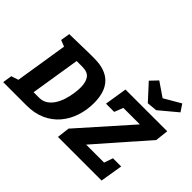

<svg xmlns="http://www.w3.org/2000/svg" viewBox="-185 -1321 1671 1671"><g transform="rotate(45 650.0 -485.5)"><path d="M409 -707Q682 -707 682 -430Q682 -343 656 -265Q630 -187 579.5 -127.5Q529 -68 454 -34Q379 0 280 0H-6L7 -86L73 -108L150 -593L91 -616L105 -702L341 -707ZM310 -125Q355 -125 388 -147.5Q421 -170 443.5 -206.5Q466 -243 479 -286Q492 -329 498 -370.5Q504 -412 504 -444Q504 -507 478.5 -544.5Q453 -582 384 -582H316L243 -125ZM668 0 682 -116 1095 -581H892L860 -500H759L792 -707H1306L1292 -586L889 -126H1110L1138 -207H1239L1205 0ZM1227 -971 1271 -905 1108 -769 1014 -760 881 -905 944 -971 1074 -882Z"/></g></svg>

Font: Bitter ExtraBold
Style: Italic
Weight: 800
Italic angle: -9°
Designer: Sol Matas, and Bitter project Authors
Foundry: Sol Matas
Version: Version 2.001